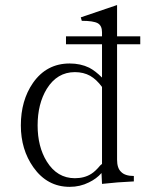

<svg xmlns="http://www.w3.org/2000/svg" viewBox="-20 -722 582 760"><path d="M383.8 5.9Q421.9 2 445.3 0Q470.7 -2 509.8 -3.9V-25.4Q474.6 -25.4 459 -42Q443.4 -56.6 443.4 -89.8V-546.9H535.2V-578.1H443.4V-702.1L299.8 -653.3L303.7 -639.6Q349.6 -639.6 367.2 -629.9Q383.8 -620.1 383.8 -594.7V-578.1H241.2V-546.9H383.8V-415Q357.4 -441.4 333 -454.1Q298.8 -470.7 255.9 -470.7Q164.1 -470.7 110.4 -393.6Q62.5 -324.2 62.5 -225.6Q62.5 -129.9 112.3 -59.6Q167 17.6 255.9 17.6Q296.9 17.6 332 0Q362.3 -14.6 381.8 -37.1ZM383.8 -377.9V-73.2L377 -67.4Q357.4 -43.9 341.8 -34.2Q314.5 -16.6 276.4 -16.6Q206.1 -16.6 165 -83Q128.9 -141.6 128.9 -225.6Q128.9 -310.5 165 -370.1Q206.1 -436.5 276.4 -436.5Q310.5 -436.5 336.9 -421.9Q362.3 -407.2 383.8 -377.9Z"/></svg>

Font: Batang
Style: Regular
Weight: 400
Version: Version 2.21